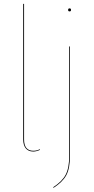

<svg xmlns="http://www.w3.org/2000/svg" viewBox="-20 -750 472 962"><path d="M146.5 9.3Q122.1 9.3 109.1 -6.8Q96.2 -22.9 96.2 -51.3V-730.5H100.6V-51.3Q100.6 5.4 147 5.4Q164.1 5.4 179.7 -2.4L180.2 1Q162.6 9.3 146.5 9.3ZM335.9 -700.2Q335.9 -692.9 328.6 -692.9Q321.3 -692.9 321.3 -700.2Q321.3 -708 328.6 -708Q335.9 -708 335.9 -700.2ZM330.6 -517.1V31.2Q330.6 94.2 312 128.2Q293.5 162.1 248 191.4L246.6 188Q290.5 159.7 308.6 126.2Q326.7 92.8 326.7 31.2V-517.1Z"/></svg>

Font: Fira Sans Compressed Four
Style: Regular
Weight: 100
Width: 1
Designer: Carrois Corporate & Edenspiekermann AG
Foundry: Carrois Corporate GbR & Edenspiekermann AG
Version: Version 4.203;PS 004.203;hotconv 1.0.88;makeotf.lib2.5.64775